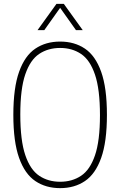

<svg xmlns="http://www.w3.org/2000/svg" viewBox="-20 -964 622 993"><path d="M291 9Q217 9 162.8 -27.5Q108.5 -64 78.8 -147.2Q49 -230.5 49 -370Q49 -509.5 78.8 -592.8Q108.5 -676 162.8 -712.5Q217 -749 291 -749Q365 -749 419.2 -712.5Q473.5 -676 503.2 -592.8Q533 -509.5 533 -370Q533 -230.5 503.2 -147.2Q473.5 -64 419.2 -27.5Q365 9 291 9ZM291 -24Q353 -24 399.2 -54.8Q445.5 -85.5 471.2 -160.5Q497 -235.5 497 -368Q497 -502.5 471.2 -578.2Q445.5 -654 399.2 -685Q353 -716 291 -716Q229 -716 182.8 -685.2Q136.5 -654.5 110.8 -579.5Q85 -504.5 85 -372Q85 -237.5 110.8 -161.8Q136.5 -86 182.8 -55Q229 -24 291 -24ZM174 -808 272 -944H310L408 -808H373L291 -923.5L209 -808Z"/></svg>

Font: Encode Sans Cnd Th
Style: Regular
Weight: 100
Width: 3
Designer: Multiple Designers
Foundry: Impallari Type
Version: Version 3.002; ttfautohint (v1.8.3) -l 8 -r 50 -G 200 -x 14 